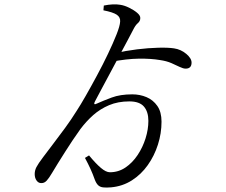

<svg xmlns="http://www.w3.org/2000/svg" viewBox="-20 -812 1040 882"><path d="M455.1 -764.6 456.9 -786.5Q477.5 -790.8 497 -791.8Q516.5 -792.8 532.4 -790Q551.6 -787.2 573.3 -776.5Q594.9 -765.9 609.7 -753.5Q624.5 -741.1 624.5 -729.4Q624.5 -715 613.2 -705.7Q601.9 -696.4 590.3 -672.5Q583.3 -658.3 566.3 -626.9Q549.4 -595.4 527.7 -554.8Q506 -514.2 484 -473.1Q461.9 -432.1 443.8 -398.1Q425.6 -364 416.2 -346.1Q411.8 -338 413.5 -334.5Q415.2 -330.9 425.7 -336.5Q453.8 -349.2 493 -363.9Q532.3 -378.6 587.5 -378.6Q622.6 -378.6 653 -365.8Q683.5 -352.9 702.7 -325.4Q722 -297.8 722 -252.9Q722 -199.5 705.5 -147.8Q689 -96.1 658.8 -53.5Q628.6 -10.8 585.9 16.5Q543.1 43.8 490.5 48.6Q468 50.5 453.8 48.8Q439.6 47.2 430.9 38.9Q422.2 30.6 415.8 14.1Q406.3 -12.7 395.8 -35.7Q385.3 -58.7 370.3 -86.6L389 -98.1Q419.9 -60.6 443.5 -40.7Q467 -20.7 484.8 -20.7Q524.1 -20.7 556.3 -42.5Q588.6 -64.3 612.1 -99.7Q635.7 -135 648.7 -176.5Q661.6 -217.9 661.6 -256.9Q661.6 -298.6 641.2 -322.4Q620.8 -346.2 574.2 -346.2Q522.2 -346.2 481.4 -329Q440.6 -311.8 408.3 -283.3Q376.1 -254.7 349.3 -218.9Q331.9 -195 313.8 -167.8Q295.7 -140.7 278.6 -113.6Q261.5 -86.5 246.1 -61.9Q230.8 -37.3 218.9 -17.2Q205.7 5.3 195 17.2Q184.4 29.1 170.8 29.1Q157.1 29.9 148.2 17.6Q139.4 5.4 139.4 -12.4Q139.4 -28.6 147.2 -44.1Q155.1 -59.6 178.8 -91Q197.1 -115.7 223.6 -150.2Q250.2 -184.7 278.9 -224.1Q307.7 -263.5 332.1 -302.7Q349.1 -328.5 373.7 -371.6Q398.3 -414.6 425.5 -465.2Q452.8 -515.7 476.2 -564.9Q499.7 -614.2 515.2 -653.4Q530.8 -692.5 531.9 -712.8Q533.6 -732.8 516.4 -744.4Q499.2 -755.9 455.1 -764.6ZM508.7 -567.6Q557.5 -578.9 609.5 -585.3Q661.5 -591.7 707.1 -592.8Q752.7 -594 779.7 -589.8Q810.9 -585.2 835.4 -564.7Q860 -544.2 860 -524.5Q860 -496.7 832.8 -496.7Q821.7 -496.7 805.6 -504.5Q789.4 -512.3 767.6 -522Q745.7 -531.7 715.2 -536.1Q672.9 -543.3 617.2 -542.5Q561.4 -541.7 492.4 -528.3Z"/></svg>

Font: Noto Serif KR
Style: Regular
Weight: 200
Designer: Ryoko NISHIZUKA 西塚涼子 (kana & ideographs); Frank Grießhammer (Latin, Greek & Cyrillic); Wenlong ZHANG 张文龙 (bopomofo); San
Foundry: Adobe
Version: Version 2.001;hotconv 1.1.0;makeotfexe 2.6.0